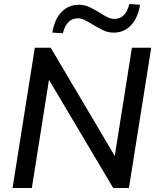

<svg xmlns="http://www.w3.org/2000/svg" viewBox="-20 -945 790 965"><path d="M43 0 155 -705H235L574 -132L553 -137L643 -705H740L628 0H549L209 -573L230 -568L140 0ZM296 -778 243 -781Q254 -848 289 -884.5Q324 -921 376 -921Q406 -921 431.5 -908.5Q457 -896 480 -882Q500 -869 518 -859.5Q536 -850 555 -850Q612 -850 630 -925L684 -921Q673 -854 638 -817.5Q603 -781 552 -781Q522 -781 496 -794Q470 -807 447 -821Q427 -833 408.5 -843Q390 -853 371 -853Q315 -853 296 -778Z"/></svg>

Font: Mulish ExtraLight SemiBold
Style: Italic
Weight: 600
Italic angle: -9°
Version: Version 3.603